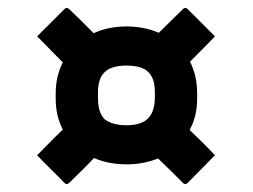

<svg xmlns="http://www.w3.org/2000/svg" viewBox="-20 -542 640 486"><path d="M121 -306Q121 -349 139 -384Q122 -401 105.5 -418Q89 -435 74 -450L143 -519Q146 -522 149 -522Q152 -522 155 -519Q170 -505 185.5 -489.5Q201 -474 217 -458Q254 -475 300 -475Q345 -475 382 -459Q397 -474 413 -489.5Q429 -505 443 -519Q446 -522 449 -522Q452 -522 455 -519L524 -450Q510 -435 493.5 -418.5Q477 -402 461 -386Q479 -350 479 -306V-291Q479 -248 460 -213Q477 -197 493.5 -180.5Q510 -164 524 -149Q510 -135 491.5 -116Q473 -97 455 -79Q452 -76 449 -76Q446 -76 443 -79Q428 -94 412 -110Q396 -126 380 -141Q344 -126 300 -126Q255 -126 218 -142Q203 -126 186.5 -110Q170 -94 155 -79Q152 -76 149 -76Q146 -76 143 -79Q126 -97 108.5 -114Q91 -131 74 -149Q89 -164 105.5 -181Q122 -198 139 -214Q121 -249 121 -291ZM228 -296Q228 -274 232.5 -261Q237 -248 245 -240Q265 -225 300 -225Q338 -225 355 -242.5Q372 -260 372 -296V-309Q372 -343 356 -359Q340 -376 300 -376Q262 -376 245 -359.5Q228 -343 228 -309Z"/></svg>

Font: Recursive Sn Lnr St
Style: Bold
Weight: 700
Version: Version 1.079;hotconv 1.0.112;makeotfexe 2.5.65598; ttfautoh